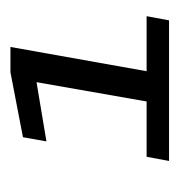

<svg xmlns="http://www.w3.org/2000/svg" viewBox="-8 -711 344 368"><g transform="rotate(-90 164.0 -527.0)"><path d="M39.5 -375H309L317 -418H211.5L258 -679H209.5L85 -655L77 -610L190.5 -629L153.5 -418H47.5Z"/></g></svg>

Font: Anybody UltraCondensed Thin Medium
Style: Italic
Weight: 500
Italic angle: -10°
Version: Version 1.111